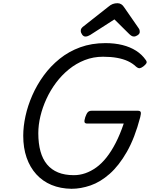

<svg xmlns="http://www.w3.org/2000/svg" viewBox="-20 -1159 935 1198"><path d="M426 19Q357 18 301.5 -5Q246 -28 206.5 -71.5Q167 -115 146 -175.5Q125 -236 125 -312Q125 -370 139 -434.5Q153 -499 181.5 -564Q210 -629 252.5 -687.5Q295 -746 352 -792Q409 -838 480.5 -864Q552 -890 638 -890Q696 -890 744 -878Q792 -866 829 -842.5Q866 -819 890 -784Q898 -773 893.5 -764.5Q889 -756 875 -745Q862 -735 852 -733.5Q842 -732 828 -744Q807 -764 778 -777.5Q749 -791 710.5 -798Q672 -805 623 -805Q562 -805 508.5 -784Q455 -763 410 -726.5Q365 -690 329.5 -642.5Q294 -595 269.5 -541.5Q245 -488 232 -433.5Q219 -379 219 -328Q219 -264 232.5 -215Q246 -166 273.5 -133Q301 -100 342.5 -83Q384 -66 441 -66Q477 -66 512 -78Q547 -90 580.5 -114Q614 -138 644.5 -176.5Q675 -215 702 -267.5Q729 -320 752 -388H525Q510 -388 507.5 -397Q505 -406 512 -428Q520 -451 528.5 -459.5Q537 -468 552 -468H840Q855 -468 858 -459.5Q861 -451 855 -428Q821 -298 771.5 -211.5Q722 -125 664 -74Q606 -23 545 -2Q484 19 426 19ZM513 -931Q501 -931 492.5 -943Q484 -955 484 -966Q484 -976 487.5 -981Q491 -986 495 -990L655 -1116Q670 -1129 683.5 -1134Q697 -1139 713 -1139Q726 -1139 736.5 -1132.5Q747 -1126 755 -1113L845 -983Q850 -976 851 -970.5Q852 -965 852 -960Q852 -948 839 -939.5Q826 -931 817 -931Q807 -931 799.5 -936Q792 -941 785 -948L694 -1038L543 -941Q536 -937 528.5 -934Q521 -931 513 -931Z"/></svg>

Font: Playwrite DK Loopet
Style: Regular
Weight: 400
Designer: Veronika Burian, José Scaglione
Foundry: TypeTogether
Version: Version 1.002